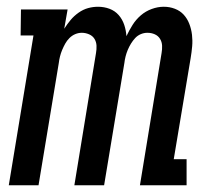

<svg xmlns="http://www.w3.org/2000/svg" viewBox="-20 -548 640 568"><path d="M6 0 79 -443H41L42 -520H180L170 -463Q179 -477 189 -489Q199 -501 212.5 -510.5Q226 -520 240.5 -524Q255 -528 270 -528Q288 -528 304 -522Q320 -516 331 -503.5Q342 -491 347.5 -474.5Q353 -458 354 -441Q362 -458 372 -474Q382 -490 396.5 -502.5Q411 -515 429 -521.5Q447 -528 464 -528H465Q482 -528 497.5 -522Q513 -516 523.5 -504.5Q534 -493 540 -477.5Q546 -462 548 -445Q550 -428 548.5 -411Q547 -394 544 -376L494 -77H532V0H394L458 -391Q460 -402 459.5 -413Q459 -424 453.5 -433Q448 -442 438 -446.5Q428 -451 416 -451Q406 -451 396.5 -447Q387 -443 380 -435.5Q373 -428 367.5 -419Q362 -410 358 -400.5Q354 -391 351.5 -381Q349 -371 348 -362L288 0H200L264 -391Q266 -402 265.5 -413Q265 -424 259.5 -433Q254 -442 243.5 -446.5Q233 -451 222 -451Q212 -451 202.5 -447Q193 -443 185.5 -435.5Q178 -428 173 -419Q168 -410 164 -400.5Q160 -391 157.5 -381Q155 -371 154 -362L94 0Z"/></svg>

Font: Iosevka HT Medium Extended
Style: Italic
Weight: 500
Width: 7
Italic angle: -9°
Monospace: yes
Designer: Belleve Invis
Foundry: Belleve Invis
Version: Version 32.3.0; ttfautohint (v1.8.4)